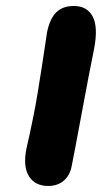

<svg xmlns="http://www.w3.org/2000/svg" viewBox="-20 -658 368 637"><path d="M140.1 -41Q96.2 -41 75.9 -73.5Q55.7 -106 67.9 -166Q77.1 -204.1 90.8 -272Q103.5 -335 119.6 -441.7Q135.7 -548.3 136.2 -551.8Q146 -597.2 167.2 -617.7Q188.5 -638.2 225.1 -638.2Q269 -638.2 287.6 -603Q306.2 -567.9 292 -495.1Q275.4 -413.6 250.5 -279.1Q225.6 -144.5 217.8 -106.9Q211.9 -75.7 191.2 -58.3Q170.4 -41 140.1 -41Z"/></svg>

Font: Shantell Sans Irregular Bouncy
Style: Bold Italic
Weight: 700
Italic angle: -11.31°
Designer: Stephen Nixon, Anya Danilova, Shantell Martin
Foundry: Arrow Type
Version: Version 1.006;[9816181b4]